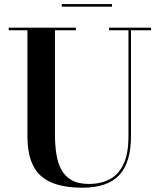

<svg xmlns="http://www.w3.org/2000/svg" viewBox="-20 -882 766 917"><path d="M701.5 -750V-737.5H605.5V-230Q605.5 -106.5 549.8 -46Q494 14.5 373 14.5Q237 14.5 174 -43Q111 -100.5 111 -230V-737.5H21.5V-750H342.5V-737.5H242.5V-240Q242.5 -190.5 249 -147.5Q255.5 -104.5 272.8 -72.2Q290 -40 321.8 -21.8Q353.5 -3.5 404 -3.5Q463.5 -3.5 505.8 -26.8Q548 -50 570.8 -100Q593.5 -150 593.5 -230V-737.5H501V-750ZM275 -850V-862.5H515V-850Z"/></svg>

Font: Bodoni Moda 18pt SemiBold
Style: Regular
Weight: 600
Designer: Owen Earl
Foundry: indestructible type
Version: Version 2.005